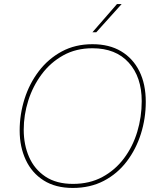

<svg xmlns="http://www.w3.org/2000/svg" viewBox="-20 -921 788 947"><path d="M339 6Q254 6 195.5 -31Q137 -68 107 -132.5Q77 -197 77 -277Q77 -357 101 -433Q125 -509 171.5 -570Q218 -631 284.5 -667Q351 -703 436 -703Q519 -703 577.5 -668Q636 -633 667.5 -569.5Q699 -506 699 -419Q699 -337 675 -261Q651 -185 605 -124.5Q559 -64 492 -29Q425 6 339 6ZM340 -14Q422 -14 485 -48Q548 -82 591.5 -140Q635 -198 657 -271Q679 -344 679 -422Q679 -541 615 -612Q551 -683 436 -683Q355 -683 292 -648Q229 -613 185.5 -554.5Q142 -496 119.5 -425Q97 -354 97 -281Q97 -207 123.5 -146.5Q150 -86 204 -50Q258 -14 340 -14ZM436 -762 557 -901H580L455 -762Z"/></svg>

Font: Hanken Grotesk Thin
Style: Italic
Weight: 250
Italic angle: -8°
Designer: Alfredo Marco Pradil
Foundry: Hanken Design Co.
Version: Version 3.013